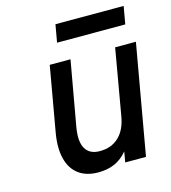

<svg xmlns="http://www.w3.org/2000/svg" viewBox="-105 -765 769 862"><g transform="rotate(-15 280.0 -334.0)"><path d="M247 12Q191.5 12 156 -14.2Q120.5 -40.5 107.8 -90.2Q95 -140 107 -209.5L160 -511H256.5L203.5 -212.5Q191.5 -146 210.8 -112.2Q230 -78.5 278 -78.5Q331.5 -78.5 365.8 -110.8Q400 -143 410.5 -203.5L464 -511H560.5L470.5 0H374L382.5 -49Q357 -18 323.8 -3Q290.5 12 247 12ZM217.5 -598.5 232 -680.5H549L534.5 -598.5Z"/></g></svg>

Font: Overpass Medium
Style: Italic
Weight: 500
Italic angle: -10°
Designer: Delve Withrington, Dave Bailey, Thomas Jockin
Foundry: Delve Fonts LLC
Version: Version 4.000